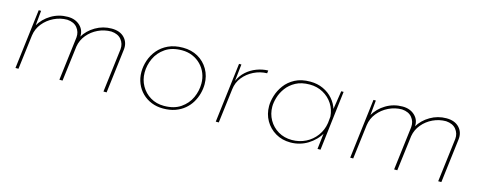

<svg xmlns="http://www.w3.org/2000/svg" viewBox="-26 -777 2937 1174"><g transform="rotate(15 1442.5 -190.0)"><path d="M132 -378 122 -272 121 -281Q148 -328 195.5 -356.5Q243 -385 300 -385Q348 -385 378 -356.5Q408 -328 404 -285L403 -286Q429 -330 476 -357.5Q523 -385 578 -385Q631 -385 659.5 -354.5Q688 -324 682 -278L648 0H628L662 -277Q665 -312 644 -338Q623 -364 580 -367Q536 -367 497 -348.5Q458 -330 431 -297.5Q404 -265 397 -224L369 0H349L383 -277Q386 -312 365 -338Q344 -364 301 -367Q257 -367 217 -347.5Q177 -328 150 -294.5Q123 -261 117 -218L90 0H71L117 -378Z M1006 6Q966 6 932.5 -7.5Q899 -21 874 -45.5Q849 -70 835 -103.5Q821 -137 821 -176Q821 -213 833.5 -250Q846 -287 871.5 -317.5Q897 -348 936.5 -366.5Q976 -385 1029 -385Q1083 -385 1124.5 -361.5Q1166 -338 1190 -296.5Q1214 -255 1214 -203Q1214 -174 1206 -144Q1198 -114 1182 -87Q1166 -60 1141 -39Q1116 -18 1082.5 -6Q1049 6 1006 6ZM1007 -11Q1071 -11 1112.5 -39.5Q1154 -68 1174 -111.5Q1194 -155 1194 -202Q1194 -236 1182 -266Q1170 -296 1147.5 -319Q1125 -342 1094.5 -355Q1064 -368 1028 -368Q964 -368 922.5 -339.5Q881 -311 861 -267.5Q841 -224 841 -178Q841 -132 862.5 -94Q884 -56 921.5 -33.5Q959 -11 1007 -11Z M1400 -378 1388 -271Q1404 -307 1432 -332Q1460 -357 1495.5 -370.5Q1531 -384 1568 -385L1566 -367Q1522 -366 1482.5 -346.5Q1443 -327 1416.5 -294Q1390 -261 1385 -218L1358 0H1339L1385 -378Z M1812 5Q1759 5 1717.5 -19.5Q1676 -44 1652.5 -85Q1629 -126 1629 -177Q1629 -207 1640 -243Q1651 -279 1675 -311.5Q1699 -344 1738.5 -365Q1778 -386 1835 -386Q1880 -386 1917 -369Q1954 -352 1979.5 -322.5Q2005 -293 2016 -255L2011 -243L2032 -378H2047L2002 0H1983L1997 -120L1998 -105Q1985 -81 1965.5 -61Q1946 -41 1922 -26Q1898 -11 1870 -3Q1842 5 1812 5ZM1817 -12Q1864 -12 1904 -32Q1944 -52 1970.5 -88Q1997 -124 2004 -170L2008 -211Q2005 -255 1982 -290.5Q1959 -326 1921 -347Q1883 -368 1836 -368Q1784 -368 1748 -348.5Q1712 -329 1690 -299Q1668 -269 1658.5 -236.5Q1649 -204 1649 -179Q1649 -133 1670.5 -95Q1692 -57 1730 -34.5Q1768 -12 1817 -12Z M2251 -378 2241 -272 2240 -281Q2267 -328 2314.5 -356.5Q2362 -385 2419 -385Q2467 -385 2497 -356.5Q2527 -328 2523 -285L2522 -286Q2548 -330 2595 -357.5Q2642 -385 2697 -385Q2750 -385 2778.5 -354.5Q2807 -324 2801 -278L2767 0H2747L2781 -277Q2784 -312 2763 -338Q2742 -364 2699 -367Q2655 -367 2616 -348.5Q2577 -330 2550 -297.5Q2523 -265 2516 -224L2488 0H2468L2502 -277Q2505 -312 2484 -338Q2463 -364 2420 -367Q2376 -367 2336 -347.5Q2296 -328 2269 -294.5Q2242 -261 2236 -218L2209 0H2190L2236 -378Z"/></g></svg>

Font: Josefin Sans Thin Thin
Style: Italic
Weight: 250
Italic angle: -7°
Version: Version 2.000